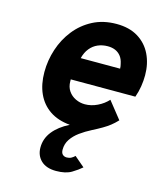

<svg xmlns="http://www.w3.org/2000/svg" viewBox="-114 -606 785 935"><g transform="rotate(15 278.0 -139.0)"><path d="M257 245Q208 245 181.2 219.8Q154.5 194.5 154.5 154Q154.5 109 183 73Q211.5 37 264 10.5Q203 5 161.8 -23Q120.5 -51 99.2 -97.8Q78 -144.5 78 -206Q78 -265 96.5 -321.5Q115 -378 151 -423.5Q187 -469 239 -496Q291 -523 358 -523Q422.5 -523 466.8 -495.8Q511 -468.5 533.5 -421.8Q556 -375 556 -317Q556 -289.5 551.5 -261Q547 -232.5 537 -204.5H211.5Q211.5 -202 211.5 -200Q211.5 -198 211.5 -195.5Q211.5 -166.5 225.5 -146.2Q239.5 -126 261.8 -115.5Q284 -105 308.5 -105Q340.5 -105 371.5 -120Q402.5 -135 423.5 -158.5L491.5 -73Q475 -55.5 459 -43Q443 -30.5 423 -18.8Q403 -7 374.5 7.5Q344 23 318.2 41.8Q292.5 60.5 277 83.8Q261.5 107 261.5 136Q261.5 152.5 269.5 160.2Q277.5 168 290.5 168Q303.5 168 313.5 162.5Q323.5 157 330.5 149.5L382 193.5Q363.5 210 334.5 227.5Q305.5 245 257 245ZM231.5 -317H430Q430 -323 429 -329.2Q428 -335.5 426.5 -341Q422 -363.5 410.8 -378Q399.5 -392.5 382.8 -399.8Q366 -407 344.5 -407Q317.5 -407 294.8 -397.2Q272 -387.5 255.5 -367.2Q239 -347 231.5 -317Z"/></g></svg>

Font: Overpass ExtraBold
Style: Italic
Weight: 800
Italic angle: -10°
Designer: Delve Withrington, Dave Bailey, Thomas Jockin
Foundry: Delve Fonts LLC
Version: Version 4.000